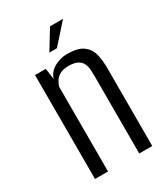

<svg xmlns="http://www.w3.org/2000/svg" viewBox="-162 -715 694 792"><g transform="rotate(-30 185.0 -319.0)"><path d="M52.8 0V-495H103.9L111.6 -442.3Q119.9 -471.8 148.8 -488.1Q177.7 -504.3 209 -504.3Q261.6 -504.3 286.3 -485.7Q311 -467.2 318.2 -437.5Q325.4 -407.7 325.4 -372.6V0H263.4V-364.4Q263.4 -382.1 262.4 -398.9Q261.4 -415.6 254.8 -429.1Q248.2 -442.6 233.1 -450.6Q218 -458.7 189.5 -458.7Q164 -458.7 148.3 -449.3Q132.7 -439.9 125.5 -427.3Q118.2 -414.7 114.8 -403.7V0ZM150.3 -545.7 206.8 -638.2H268.8L186.3 -545.7Z"/></g></svg>

Font: Alumni Sans Thin
Style: Regular
Weight: 100
Designer: Robert E. Leuschke
Foundry: Robert E. Leuschke
Version: Version 1.018